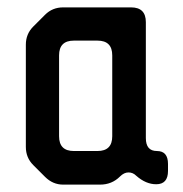

<svg xmlns="http://www.w3.org/2000/svg" viewBox="-20 -505 495 520"><path d="M140 -136V-355Q140 -395 180 -395H244Q284 -395 284 -355V-136Q284 -96 244 -96H180Q140 -96 140 -136ZM102 -26Q123 -5 151 -5H251Q283 -5 305 -27Q316 -38 328 -38Q340 -38 349 -29Q375 -6 403 -6Q435 -6 435 -42V-61Q435 -96 405 -96Q375 -96 375 -131V-445Q375 -485 335 -485H151Q122 -485 102 -465L70 -433Q50 -413 50 -384V-107Q50 -78 70 -58Z"/></svg>

Font: WDXL Lubrifont JP N
Style: Regular
Weight: 400
Designer: [WDXL Lubrifont] Copyright 2020-2022 (c) NightFurySL2001, Skr-ZERO; [ZCOOL QingKe HuangYou] Copyright 2018-2022 (c) The 
Version: Version 2.001;hotconv 1.1.1;makeotfexe 2.6.0